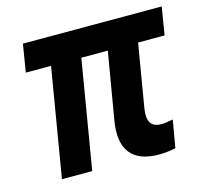

<svg xmlns="http://www.w3.org/2000/svg" viewBox="-85 -635 784 735"><g transform="rotate(-15 307.5 -267.5)"><path d="M75 0H195L267 -430H372L327 -165C308 -53 353 5 459 5C479 5 500 3 525 -2L544 -111C522 -107 510 -105 498 -105C457 -105 442 -129 450 -180L492 -430H597L615 -540H65L47 -430H147Z"/></g></svg>

Font: CommitMono
Style: Bold Italic
Weight: 700
Monospace: yes
Designer: Eigil Nikolajsen
Foundry: Eigil Nikolajsen
Version: Version 1.143